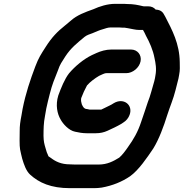

<svg xmlns="http://www.w3.org/2000/svg" viewBox="-20 -806 957 1000"><path d="M724.8 -650C730.6 -640.3 735.5 -630.4 740.6 -619C758.7 -586.2 776.9 -545.8 784.6 -504C790.3 -477.9 796.2 -446.9 789.5 -413C788.3 -403.7 786.3 -393.7 783.5 -383C771.9 -345 763.8 -307.7 749.5 -273C739.3 -242.5 726.6 -203.3 715.1 -171C698.3 -119.2 674.7 -79.1 647.2 -41C634.6 -22.4 616.5 2.1 601 15C570.8 33.6 538.8 51 493.8 51H370.8C362.2 51 353.2 50.7 344 50C299.1 50 269.4 35.3 245.6 17L232.4 8C230.1 0.5 226.2 -5.6 223.6 -13L217.6 -33C210.6 -56.2 207.2 -69.2 206.6 -98C206.8 -133.7 206.8 -164.1 214.5 -203C216.7 -213.7 218.9 -226.3 221.1 -241C227.2 -271.7 231.6 -284.9 239.3 -317C251.5 -366.2 263.3 -393.1 281.6 -439C293.3 -473.7 301.6 -481.8 320.2 -512C349.1 -556.5 382.5 -582.3 420.6 -614C431.5 -623.1 448.8 -628.5 461.4 -633C480.7 -640.8 497 -648.9 516.6 -654C528.4 -657.7 542.3 -663 555.4 -663H600.4C606.4 -663 612 -662.7 617.2 -662H628.2C633.9 -660.7 640 -659.7 646.6 -659C664.3 -656.4 685 -650 704.8 -650ZM790.9 -756C781.2 -767.3 768.3 -773 752.3 -773H729.3C727.3 -773 725.4 -773.3 723.5 -774C698.7 -780 674.8 -785 643.7 -785C637.8 -785.7 631.6 -786 624.9 -786H579.9C539.3 -786 498.4 -772.6 466.3 -758C423.7 -742.8 381.1 -727.6 348.3 -698L319.6 -674C278.1 -641.3 248.9 -610.4 218.2 -562C193.6 -523.8 180.8 -504.7 163.6 -459C137.5 -389.9 114 -320.7 97.7 -239C95.6 -225 93.5 -213 91.5 -203C85.7 -173.6 82.3 -150.2 82.6 -123C82.3 -98.2 80.8 -46.8 84.6 -28C88.2 -13.1 91.1 5.5 95.8 21C104.8 50.9 115.8 83.8 136.4 103C183.3 146.1 245.8 174 344.3 174H469.3C482.6 174 496.1 173 509.9 171C566.2 160.8 615.4 140.7 657.6 112C702.9 79.4 745.1 16.6 778.6 -33C807.9 -80.5 832.6 -147.1 851.5 -208C865.7 -252.4 882.8 -290.5 894.3 -337L903.9 -375C908.1 -389.7 911.2 -403.3 913 -416C918.6 -443.7 915.9 -458.1 916.2 -482C915.2 -578.2 876.5 -649.7 841.3 -718L833.9 -731C825.8 -747 811.5 -755.3 790.9 -756ZM662.4 -548H559.4C531.9 -548 504 -539.6 482.8 -530L458.6 -519C415.8 -498.4 370.2 -460.5 339.6 -424C316.8 -394.8 297.9 -347.8 283.7 -309C267.9 -258.3 278.7 -212.7 294.9 -185C307.9 -160.4 338.5 -126.4 371 -120C388.9 -115.8 410.6 -112 432.4 -112H478.4C502.3 -112 521.3 -116.5 540 -125C563.7 -135.8 590.2 -148.1 612.1 -161L622.5 -168C637.7 -177.3 648.5 -190.5 654.9 -207.5C674.6 -259.9 623 -299.6 571.5 -268C564.5 -263.4 558.3 -259.7 550.1 -256L525.7 -244C518.4 -240.7 512.1 -237.7 506.9 -235H447.9C442.7 -235.7 437.9 -236.7 433.5 -238C417.5 -238 410.6 -252.2 407.1 -261C406.4 -261 406.2 -261.3 406.3 -262C403.7 -270.8 400.4 -282.4 402.9 -295C411.2 -317.7 421.6 -339.5 433.1 -361C449.4 -379.8 474.3 -398.2 496.1 -411L515.8 -420C520.5 -422.1 527.9 -425 534.8 -425H637.8C671.1 -425 705.4 -453 712.1 -486.5C718.8 -520 695.7 -548 662.4 -548Z"/></svg>

Font: Smoothie
Style: It
Weight: 400
Foundry: Cannot Into Space Fonts
Version: Version 0.8